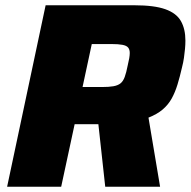

<svg xmlns="http://www.w3.org/2000/svg" viewBox="-20 -708 723 728"><path d="M7 0 153 -688H490Q565 -688 607 -673Q649 -658 666 -628Q683 -598 683 -554Q683 -539 681.5 -523Q680 -507 677.5 -489Q675 -471 670 -452Q662 -417 653 -387.5Q644 -358 631 -334.5Q618 -311 597 -293Q576 -275 543 -262L587 0H379L353 -237Q347 -237 340.5 -237Q334 -237 328 -237H263L212 0ZM293 -378H366Q393 -378 410 -381Q427 -384 437 -392Q447 -400 453 -416.5Q459 -433 464 -459Q468 -475 470 -487Q472 -499 472 -507Q472 -520 466 -527.5Q460 -535 444.5 -538Q429 -541 402 -541H328Z"/></svg>

Font: Saira Thin ExtraBold
Style: Italic
Weight: 800
Italic angle: -12°
Version: Version 1.101